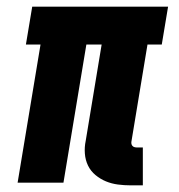

<svg xmlns="http://www.w3.org/2000/svg" viewBox="-20 -550 540 578"><path d="M374 8Q354 8 335 5.5Q316 3 299 -4Q282 -11 267.5 -23Q253 -35 245 -51.5Q237 -68 235.5 -87.5Q234 -107 238 -126L286 -416H240L171 0H33L102 -416H58L77 -530H486L467 -416H424L376 -126Q375 -122 375.5 -118Q376 -114 378.5 -111Q381 -108 385 -107Q389 -106 393 -106H410V8Z"/></svg>

Font: Iosevka Slab Heavy
Style: Italic
Weight: 900
Italic angle: -9°
Monospace: yes
Designer: Belleve Invis
Foundry: Belleve Invis
Version: Version 11.1.0; ttfautohint (v1.8.3)